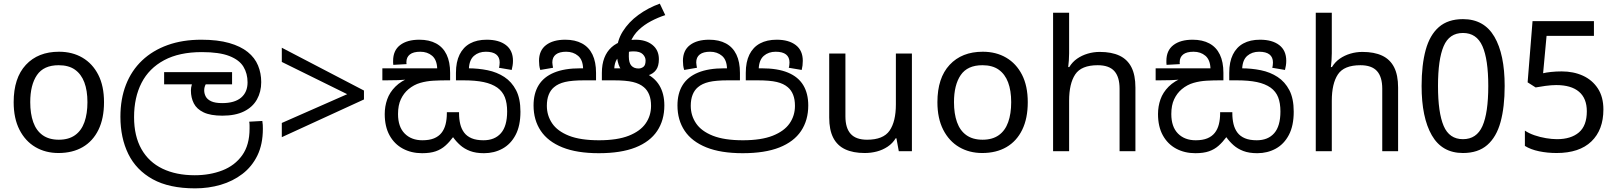

<svg xmlns="http://www.w3.org/2000/svg" viewBox="-20 -830 8878 1054"><path d="M551 -269Q551 -180 520.5 -117.5Q490 -55 434 -22.5Q378 10 301 10Q230 10 174.5 -22.5Q119 -55 87 -117.5Q55 -180 55 -269Q55 -402 122 -474Q189 -546 304 -546Q377 -546 432.5 -513.5Q488 -481 519.5 -419.5Q551 -358 551 -269ZM146 -269Q146 -206 162.5 -159.5Q179 -113 214 -88Q249 -63 303 -63Q357 -63 392 -88Q427 -113 443.5 -159.5Q460 -206 460 -269Q460 -333 443 -378Q426 -423 391.5 -447.5Q357 -472 302 -472Q220 -472 183 -418Q146 -364 146 -269Z M1051 204Q909 204 818.5 154Q728 104 684.5 15.5Q641 -73 641 -189Q641 -287 671.5 -365Q702 -443 760 -498Q818 -553 900 -582.5Q982 -612 1085 -612Q1175 -612 1238 -594Q1301 -576 1340 -544.5Q1379 -513 1396.5 -470.5Q1414 -428 1414 -379Q1414 -326 1390.5 -284Q1367 -242 1319.5 -218.5Q1272 -195 1201 -195Q1136 -195 1098 -213Q1060 -231 1044 -262.5Q1028 -294 1028 -333Q1028 -349 1033 -365.5Q1038 -382 1045 -396L1088 -374L1046 -367H881V-434H1254V-367H1073L1134 -398Q1118 -383 1109.5 -367.5Q1101 -352 1101 -334Q1101 -316 1109.5 -300Q1118 -284 1139.5 -274Q1161 -264 1200 -264Q1268 -264 1303.5 -294Q1339 -324 1339 -378Q1339 -426 1316.5 -463.5Q1294 -501 1239 -522.5Q1184 -544 1088 -544Q964 -544 881 -499.5Q798 -455 757 -375Q716 -295 716 -187Q716 -83 756.5 -11.5Q797 60 872 96Q947 132 1049 132Q1132 132 1200.5 105.5Q1269 79 1309.5 22.5Q1350 -34 1350 -124Q1350 -129 1350 -141Q1350 -153 1348 -162L1420 -166Q1422 -155 1422.5 -144.5Q1423 -134 1423 -123Q1423 -38 1393 23.5Q1363 85 1310.5 125Q1258 165 1191.5 184.5Q1125 204 1051 204Z M1527 -155 1886 -313 1527 -490V-568L1978 -333V-284L1527 -77Z M2637 11Q2592 11 2560.5 -1Q2529 -13 2506.5 -33Q2484 -53 2467 -77Q2447 -50 2424.5 -30Q2402 -10 2372 0.5Q2342 11 2297 11Q2238 11 2191.5 -14Q2145 -39 2118.5 -87Q2092 -135 2092 -204Q2092 -246 2105.5 -284.5Q2119 -323 2150.5 -354.5Q2182 -386 2234 -406L2236 -397Q2202 -391 2165 -390Q2128 -389 2099 -389H2079V-455H2380Q2378 -502 2352 -524Q2326 -546 2287 -546Q2249 -546 2230 -531Q2211 -516 2211 -489Q2211 -487 2211 -484Q2211 -481 2212 -478L2139 -474Q2138 -479 2138 -485.5Q2138 -492 2138 -496Q2138 -553 2176.5 -582.5Q2215 -612 2282 -612Q2336 -612 2374 -591.5Q2412 -571 2431.5 -530.5Q2451 -490 2451 -430V-389H2431Q2396 -389 2359 -387Q2322 -385 2287 -375Q2252 -365 2222 -340Q2196 -318 2180.5 -285Q2165 -252 2165 -204Q2165 -134 2201.5 -97Q2238 -60 2299 -60Q2337 -60 2362.5 -70.5Q2388 -81 2403.5 -100.5Q2419 -120 2426 -147.5Q2433 -175 2433 -208V-214H2500V-208Q2500 -176 2506.5 -149Q2513 -122 2528 -102Q2543 -82 2569 -71Q2595 -60 2634 -60Q2696 -60 2730 -99Q2764 -138 2764 -218Q2764 -264 2751.5 -296Q2739 -328 2710 -349Q2680 -370 2635 -379.5Q2590 -389 2524 -389H2483V-430Q2483 -490 2503 -530.5Q2523 -571 2560.5 -591.5Q2598 -612 2652 -612Q2719 -612 2757.5 -582.5Q2796 -553 2796 -496Q2796 -483 2794 -470.5Q2792 -458 2789 -446L2719 -458Q2721 -463 2722 -472.5Q2723 -482 2723 -487Q2723 -516 2704 -531Q2685 -546 2647 -546Q2608 -546 2582 -523.5Q2556 -501 2554 -452L2535 -455H2550Q2605 -455 2656.5 -444.5Q2708 -434 2748.5 -407.5Q2789 -381 2813 -335Q2837 -289 2837 -217Q2837 -140 2810.5 -89.5Q2784 -39 2738.5 -14Q2693 11 2637 11Z M3267 11Q3147 11 3067.5 -21Q2988 -53 2948.5 -112Q2909 -171 2909 -251Q2909 -317 2937 -362.5Q2965 -408 3022 -431.5Q3079 -455 3165 -455H3188L3181 -452Q3180 -501 3153.5 -523.5Q3127 -546 3088 -546Q3051 -546 3031.5 -531Q3012 -516 3012 -487Q3012 -482 3013.5 -472.5Q3015 -463 3016 -458L2946 -446Q2942 -458 2940.5 -470.5Q2939 -483 2939 -496Q2939 -553 2977.5 -582.5Q3016 -612 3083 -612Q3137 -612 3175 -591.5Q3213 -571 3232.5 -530.5Q3252 -490 3252 -430V-389H3188Q3120 -389 3082 -380Q3044 -371 3021 -351Q3002 -335 2992 -309.5Q2982 -284 2982 -249Q2982 -196 3011 -153Q3040 -110 3103 -85Q3166 -60 3268 -60Q3369 -60 3432 -85Q3495 -110 3524.5 -152.5Q3554 -195 3554 -249Q3554 -284 3544 -309.5Q3534 -335 3515 -351Q3492 -371 3454 -380Q3416 -389 3348 -389H3284V-430Q3284 -477 3297.5 -512Q3311 -547 3337 -570.5Q3363 -594 3398 -604L3420 -605Q3429 -607 3440.5 -609.5Q3452 -612 3468 -612Q3526 -612 3561.5 -583.5Q3597 -555 3597 -505Q3597 -467 3581.5 -446Q3566 -425 3539.5 -417Q3513 -409 3480 -409Q3436 -409 3411 -427Q3386 -445 3376 -475.5Q3366 -506 3366 -541V-543Q3366 -605 3398.5 -657Q3431 -709 3484.5 -748Q3538 -787 3602 -810L3632 -747Q3592 -734 3554 -714Q3516 -694 3486.5 -666Q3457 -638 3442 -601L3439 -586Q3435 -573 3433.5 -557Q3432 -541 3432 -520Q3432 -485 3446 -469.5Q3460 -454 3485 -454Q3500 -454 3512 -463Q3524 -472 3524 -498Q3524 -517 3508.5 -532.5Q3493 -548 3458 -548Q3428 -548 3404 -537Q3380 -526 3366.5 -505Q3353 -484 3352 -452L3346 -455H3377Q3461 -455 3516.5 -431Q3572 -407 3599.5 -361.5Q3627 -316 3627 -251Q3627 -170 3587.5 -111Q3548 -52 3468.5 -20.5Q3389 11 3267 11Z M4057 11Q3937 11 3857.5 -21Q3778 -53 3738.5 -112Q3699 -171 3699 -251Q3699 -317 3727 -362.5Q3755 -408 3812 -431.5Q3869 -455 3955 -455H3978L3971 -452Q3970 -501 3943.5 -523.5Q3917 -546 3878 -546Q3841 -546 3821.5 -531Q3802 -516 3802 -487Q3802 -482 3803.5 -472.5Q3805 -463 3806 -458L3736 -446Q3732 -458 3730.5 -470.5Q3729 -483 3729 -496Q3729 -553 3767.5 -582.5Q3806 -612 3873 -612Q3927 -612 3965 -591.5Q4003 -571 4022.5 -530.5Q4042 -490 4042 -430V-389H3977Q3910 -389 3872 -380Q3834 -371 3811 -351Q3792 -335 3782 -309.5Q3772 -284 3772 -249Q3772 -196 3801 -153Q3830 -110 3893 -85Q3956 -60 4058 -60Q4159 -60 4222 -85Q4285 -110 4314.5 -152.5Q4344 -195 4344 -249Q4344 -284 4334 -309.5Q4324 -335 4305 -351Q4282 -371 4244 -380Q4206 -389 4138 -389H4074V-430Q4074 -490 4094 -530.5Q4114 -571 4152 -591.5Q4190 -612 4244 -612Q4310 -612 4348.5 -582.5Q4387 -553 4387 -496Q4387 -483 4385.5 -470.5Q4384 -458 4381 -446L4310 -458Q4312 -463 4313 -472.5Q4314 -482 4314 -487Q4314 -516 4295 -531Q4276 -546 4238 -546Q4199 -546 4173 -523.5Q4147 -501 4145 -452L4141 -455H4161Q4249 -455 4305.5 -431.5Q4362 -408 4389.5 -362.5Q4417 -317 4417 -251Q4417 -170 4377.5 -111Q4338 -52 4258.5 -20.5Q4179 11 4057 11Z M4986 -536V0H4914L4901 -71H4897Q4880 -43 4853 -25Q4826 -7 4794 1.5Q4762 10 4727 10Q4663 10 4619.5 -10.5Q4576 -31 4554 -74Q4532 -117 4532 -185V-536H4621V-191Q4621 -127 4650 -95Q4679 -63 4740 -63Q4829 -63 4863.5 -113Q4898 -163 4898 -257V-536Z M5622 -269Q5622 -180 5591.5 -117.5Q5561 -55 5505 -22.5Q5449 10 5372 10Q5301 10 5245.5 -22.5Q5190 -55 5158 -117.5Q5126 -180 5126 -269Q5126 -402 5193 -474Q5260 -546 5375 -546Q5448 -546 5503.5 -513.5Q5559 -481 5590.5 -419.5Q5622 -358 5622 -269ZM5217 -269Q5217 -206 5233.5 -159.5Q5250 -113 5285 -88Q5320 -63 5374 -63Q5428 -63 5463 -88Q5498 -113 5514.5 -159.5Q5531 -206 5531 -269Q5531 -333 5514 -378Q5497 -423 5462.5 -447.5Q5428 -472 5373 -472Q5291 -472 5254 -418Q5217 -364 5217 -269Z M5849 -537Q5849 -518 5847.5 -498Q5846 -478 5844 -462H5850Q5867 -490 5893 -508Q5919 -526 5951 -535.5Q5983 -545 6017 -545Q6082 -545 6125.5 -524.5Q6169 -504 6191 -461Q6213 -418 6213 -349V0H6126V-343Q6126 -408 6097 -440Q6068 -472 6006 -472Q5916 -472 5882.5 -421.5Q5849 -371 5849 -277V0H5761V-760H5849Z M6882 11Q6837 11 6805.5 -1Q6774 -13 6751.5 -33Q6729 -53 6712 -77Q6692 -50 6669.5 -30Q6647 -10 6617 0.5Q6587 11 6542 11Q6483 11 6436.5 -14Q6390 -39 6363.5 -87Q6337 -135 6337 -204Q6337 -246 6350.5 -284.5Q6364 -323 6395.5 -354.5Q6427 -386 6479 -406L6481 -397Q6447 -391 6410 -390Q6373 -389 6344 -389H6324V-455H6625Q6623 -502 6597 -524Q6571 -546 6532 -546Q6494 -546 6475 -531Q6456 -516 6456 -489Q6456 -487 6456 -484Q6456 -481 6457 -478L6384 -474Q6383 -479 6383 -485.5Q6383 -492 6383 -496Q6383 -553 6421.5 -582.5Q6460 -612 6527 -612Q6581 -612 6619 -591.5Q6657 -571 6676.5 -530.5Q6696 -490 6696 -430V-389H6676Q6641 -389 6604 -387Q6567 -385 6532 -375Q6497 -365 6467 -340Q6441 -318 6425.5 -285Q6410 -252 6410 -204Q6410 -134 6446.5 -97Q6483 -60 6544 -60Q6582 -60 6607.5 -70.5Q6633 -81 6648.5 -100.5Q6664 -120 6671 -147.5Q6678 -175 6678 -208V-214H6745V-208Q6745 -176 6751.5 -149Q6758 -122 6773 -102Q6788 -82 6814 -71Q6840 -60 6879 -60Q6941 -60 6975 -99Q7009 -138 7009 -218Q7009 -264 6996.5 -296Q6984 -328 6955 -349Q6925 -370 6880 -379.5Q6835 -389 6769 -389H6728V-430Q6728 -490 6748 -530.5Q6768 -571 6805.5 -591.5Q6843 -612 6897 -612Q6964 -612 7002.5 -582.5Q7041 -553 7041 -496Q7041 -483 7039 -470.5Q7037 -458 7034 -446L6964 -458Q6966 -463 6967 -472.5Q6968 -482 6968 -487Q6968 -516 6949 -531Q6930 -546 6892 -546Q6853 -546 6827 -523.5Q6801 -501 6799 -452L6780 -455H6795Q6850 -455 6901.5 -444.5Q6953 -434 6993.5 -407.5Q7034 -381 7058 -335Q7082 -289 7082 -217Q7082 -140 7055.5 -89.5Q7029 -39 6983.5 -14Q6938 11 6882 11Z M7291 -537Q7291 -518 7289.5 -498Q7288 -478 7286 -462H7292Q7309 -490 7335 -508Q7361 -526 7393 -535.5Q7425 -545 7459 -545Q7524 -545 7567.5 -524.5Q7611 -504 7633 -461Q7655 -418 7655 -349V0H7568V-343Q7568 -408 7539 -440Q7510 -472 7448 -472Q7358 -472 7324.5 -421.5Q7291 -371 7291 -277V0H7203V-760H7291Z M8011 10Q7896 10 7840 -87.5Q7784 -185 7784 -358Q7784 -474 7806.5 -556Q7829 -638 7879 -681.5Q7929 -725 8011 -725Q8127 -725 8183.5 -628.5Q8240 -532 8240 -358Q8240 -243 8217.5 -160.5Q8195 -78 8144.5 -34Q8094 10 8011 10ZM8011 -66Q8086 -66 8118 -138Q8150 -210 8150 -358Q8150 -504 8118 -576.5Q8086 -649 8011 -649Q7936 -649 7905 -576.5Q7874 -504 7874 -358Q7874 -212 7905 -139Q7936 -66 8011 -66Z M8525 10Q8475 10 8429 0.5Q8383 -9 8351 -29V-113Q8373 -98 8403.5 -87.5Q8434 -77 8467 -71.5Q8500 -66 8527 -66Q8604 -66 8647.5 -103Q8691 -140 8691 -219Q8691 -290 8648 -326.5Q8605 -363 8523 -363Q8497 -363 8463.5 -358.5Q8430 -354 8410 -350L8366 -378L8393 -714H8730V-633H8470L8451 -428Q8467 -432 8494.5 -435Q8522 -438 8553 -438Q8618 -438 8669.5 -414.5Q8721 -391 8751.5 -344.5Q8782 -298 8782 -229Q8782 -117 8716 -53.5Q8650 10 8525 10Z"/></svg>

Font: hexlsinhala05
Style: Book
Weight: 400
Designer: Jelle Bosma - Monotype Design Team
Foundry: Monotype Imaging Inc.
Version: Version 2.003